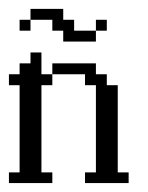

<svg xmlns="http://www.w3.org/2000/svg" viewBox="-20 -410 332 430"><path d="M170.4 0V-23.9H194.8V-219.2H170.4V-243.7H97.2V-268.1H194.8V-243.7H219.2V-219.2H243.7V-23.9H268.1V0ZM0 0V-23.9H23.9V-219.2H0V-243.7H23.9V-268.1H48.3V-292.5H72.8V-243.7H97.2V-219.2H72.8V-23.9H97.2V0ZM23.9 -341.3V-365.7H48.3V-341.3ZM194.8 -341.3V-365.7H219.2V-341.3ZM121.6 -316.9V-341.3H97.2V-365.7H48.3V-390.1H121.6V-365.7H146V-341.3H194.8V-316.9Z"/></svg>

Font: FS Mondwest Regular
Style: Regular
Weight: 400
Designer: NZWStudios2024
Foundry: https://fontstruct.com
Version: Version 1.0